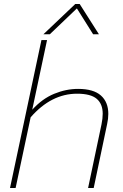

<svg xmlns="http://www.w3.org/2000/svg" viewBox="-20 -939 613 959"><path d="M356 -919H378L474 -768H445L364 -897L229 -768H197ZM187 -739H215L141 -391Q191 -446 250.5 -470.5Q310 -495 370 -495Q447 -495 484 -462Q521 -429 521 -370Q521 -346 515 -319L448 0H420L487 -318Q493 -347 493 -371Q493 -420 463 -445.5Q433 -471 365 -471Q236 -471 133 -353L58 0H30Z"/></svg>

Font: Prompt Thin
Style: Italic
Weight: 250
Italic angle: -12°
Designer: Katatrad Team
Foundry: CadsonDemak
Version: Version 1.001